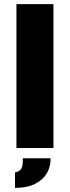

<svg xmlns="http://www.w3.org/2000/svg" viewBox="-20 -720 340 934"><path d="M240 0H60V-700H240ZM53 194V119Q68 116 76.5 109Q85 102 88.5 87.5Q92 73 91 50H226Q227 90 208 122.5Q189 155 150.5 174.5Q112 194 53 194Z"/></svg>

Font: Maven Pro Black
Style: Regular
Weight: 900
Designer: Joe Prince
Foundry: Joe Prince
Version: Version 2.103